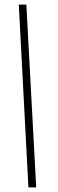

<svg xmlns="http://www.w3.org/2000/svg" viewBox="-20 -763 253 838"><path d="M104 55 62 -743H95L138 55Z"/></svg>

Font: Saira UltraCondensed Thin
Style: Italic
Weight: 250
Width: 1
Italic angle: -12°
Designer: Hector Gatti with collaboration of the Omnibus-Type team
Foundry: Omnibus-Type
Version: Version 1.101